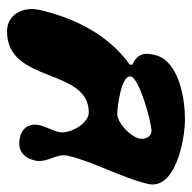

<svg xmlns="http://www.w3.org/2000/svg" viewBox="-20 -486 534 533"><g transform="rotate(90 246.5 -220.0)"><path d="M193 -317C199 -341 320 -374 344 -374C360 -374 369 -356 365 -340C359 -314 321 -279 296 -279C283 -279 187 -289 193 -317ZM8 -63C-2 -18 20 27 68 27C213 27 168 -200 293 -200C323 -200 354 -147 347 -117C343 -98 332 -82 328 -63C320 -28 344 -7 379 -7C406 -7 420 -26 426 -50C434 -86 405 -109 413 -143C430 -215 474 -291 491 -364C509 -440 370 -467 311 -467C259 -467 149 -452 133 -383C126 -353 129 -336 161 -320L159 -313C74 -252 29 -155 8 -63Z"/></g></svg>

Font: Charger
Style: OversprayIt
Weight: 400
Designer: Jasper
Foundry: Cannot Into Space Fonts
Version: Version 0.980